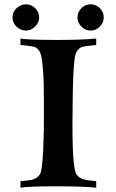

<svg xmlns="http://www.w3.org/2000/svg" viewBox="-20 -872 540 892"><path d="M462 -791Q462 -767 444 -748.5Q426 -730 401 -730Q376 -730 358 -748.5Q340 -767 340 -791Q340 -816 358 -834Q376 -852 401 -852Q426 -852 444 -834Q462 -816 462 -791ZM162 -791Q162 -767 143 -748.5Q124 -730 101 -730Q76 -730 57 -748Q38 -766 38 -791Q38 -816 57 -834Q76 -852 101 -852Q125 -852 143.5 -834Q162 -816 162 -791ZM336 -61Q314 -90 317 -341Q317 -347 317.5 -389.5Q318 -432 318.5 -462Q319 -492 321 -531.5Q323 -571 326.5 -597Q330 -623 336 -632Q348 -650 361.5 -654Q375 -658 427 -663V-693Q359 -686 232 -686.5Q105 -687 75 -693V-663Q127 -658 140 -654Q153 -650 164 -633Q172 -621 177 -576Q182 -531 183 -486.5Q184 -442 184 -396Q184 -350 184 -348Q185 -270 180.5 -172Q176 -74 164 -60Q152 -45 137 -39.5Q122 -34 75 -30V0Q106 -6 232 -6.5Q358 -7 427 0V-30Q379 -35 364 -40Q349 -45 336 -61Z"/></svg>

Font: GFS Artemisia
Style: Bold
Weight: 700
Designer: Designed by Takis Katsoulidis.
Foundry: Designed by Takis Katsoulidis.
Version: Version 1.0